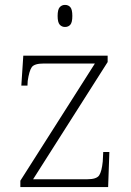

<svg xmlns="http://www.w3.org/2000/svg" viewBox="-20 -763 534 783"><path d="M63 0V-26L367 -504H159Q120 -504 109.5 -489Q99 -474 93 -433L92 -414H67L75 -536H419V-510L115 -32H336Q374 -32 384.5 -48Q395 -64 399 -104L401 -143H426L421 0ZM245 -653Q232 -653 223.5 -662.5Q215 -672 215 -698Q215 -724 223.5 -733.5Q232 -743 245 -743Q259 -743 267 -733.5Q275 -724 275 -698Q275 -672 267 -662.5Q259 -653 245 -653Z"/></svg>

Font: Noto Serif Hentaigana ExtraLight
Style: Regular
Weight: 200
Designer: Kazuhiro Yamada
Foundry: nipponia
Version: Version 1.000